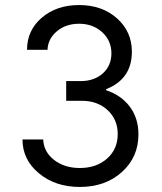

<svg xmlns="http://www.w3.org/2000/svg" viewBox="-20 -730 640 760"><path d="M168 -533H87Q87 -610 145.5 -660Q204 -710 293 -710Q384 -710 443 -657.5Q502 -605 502 -525Q502 -417 400 -377V-373Q460 -353 494 -307.5Q528 -262 528 -198Q528 -108 462.5 -49Q397 10 296 10Q199 10 134 -44Q69 -98 69 -178H151Q153 -129 194 -97Q235 -65 296 -65Q362 -65 404 -102.5Q446 -140 446 -199Q446 -257 406 -294Q366 -331 304 -331H242V-409H299Q353 -409 387 -439.5Q421 -470 421 -519Q421 -569 384.5 -602.5Q348 -636 293 -636Q241 -636 205.5 -606.5Q170 -577 168 -533Z"/></svg>

Font: CommitMono
Style: 450Regular
Weight: 450
Designer: Eigil Nikolajsen
Foundry: Eigil Nikolajsen
Version: Version 1.002